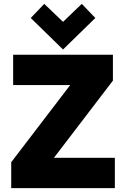

<svg xmlns="http://www.w3.org/2000/svg" viewBox="-20 -973 652 993"><path d="M38 0V-134L343 -533H48V-690H564V-556L259 -157H574V0ZM139 -880 209 -953 306 -860 403 -953 473 -880 306 -717Z"/></svg>

Font: Oxanium ExtraLight ExtraBold
Style: Regular
Weight: 800
Version: Version 2.000